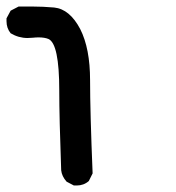

<svg xmlns="http://www.w3.org/2000/svg" viewBox="-20 -443 540 590"><path d="M168 80.1Q162.1 -81.1 162.1 -165Q162.1 -308.6 128.9 -323.2Q117.2 -328.1 98.6 -328.1Q89.8 -328.1 81.5 -327.1Q73.2 -326.2 64.5 -326.2Q37.1 -326.2 12.7 -340.8Q0 -356.4 0 -377.9Q0 -380.9 0 -386.7L12.7 -410.2L37.1 -422.9Q51.8 -422.9 81.5 -422.9Q111.3 -422.9 146.5 -419.9Q194.3 -415 226.6 -353.5Q256.8 -293.9 256.8 -196.3Q256.8 -100.6 264.6 89.8L252.9 113.3Q237.3 127 215.8 127Q212.9 127 207 127L184.6 115.2Q169.9 98.6 168 80.1Z"/></svg>

Font: JasonHandwriting2
Style: SemiBold
Weight: 600
Version: Version 1.04.7